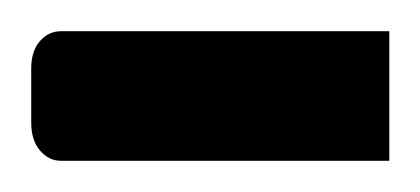

<svg xmlns="http://www.w3.org/2000/svg" viewBox="-39 -103 269 123"><path d="M0 -83H210.4V0H0Q-7.8 0 -13.4 -6.6Q-19 -13.2 -19 -24.4V-59.1Q-19 -70.3 -13.4 -76.7Q-7.8 -83 0 -83Z"/></svg>

Font: Pinar-FD Regular
Style: FD-Regular
Weight: 400
Designer: Amin Abedi
Version: Version 3.000